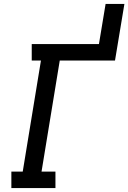

<svg xmlns="http://www.w3.org/2000/svg" viewBox="-20 -960 655 980"><path d="M38 0V-84H96L189 -651H142V-735H485L519 -940H615L567 -651H285L192 -84H263V0Z"/></svg>

Font: Iosevka Etoile Medium
Style: Italic
Weight: 500
Italic angle: -9°
Designer: Belleve Invis
Foundry: Belleve Invis
Version: Version 22.1.2; ttfautohint (v1.8.4)